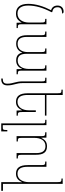

<svg xmlns="http://www.w3.org/2000/svg" viewBox="1028 -1844 1068 3165"><g transform="rotate(90 1562.5 -261.0)"><path d="M201 10C272 10 312 -15 348 -81H352L355 0H442V-20C384 -20 379 -25 379 -97V-492H291V-472C346 -472 351 -468 351 -392V-202C351 -110 307 -15 201 -15C113 -15 71 -85 71 -190C71 -314 110 -442 179 -572V-587C130 -597 99 -619 99 -675C99 -722 122 -750 203 -750C200 -767 191 -775 169 -775C113 -775 71 -737 71 -676C71 -616 101 -584 147 -567C84 -446 43 -316 43 -192C43 -54 104 10 201 10Z M1056 -492V-472C1113 -472 1116 -467 1116 -397V-201C1116 -104 1073 -18 979 -18C897 -18 866 -69 866 -170V-492H778V-472C834 -472 838 -467 838 -397V-186C838 -93 799 -17 701 -17C620 -17 588 -72 588 -170V-492H499V-472C556 -472 560 -468 560 -399V-172C560 -54 604 7 700 7C777 7 823 -33 844 -92H847C861 -34 895 7 975 7C1040 7 1089 -23 1113 -89H1117L1120 0H1204V-20C1148 -20 1144 -26 1144 -96V-492Z M1321 -99C1321 17 1359 55 1359 152C1359 212 1332 227 1281 228H1274V253H1283C1353 253 1387 220 1387 151C1387 45 1349 9 1349 -98V-492H1261V-472H1280C1315 -472 1321 -465 1321 -417Z M1826 -317H1798V-202C1798 -104 1753 -15 1659 -15C1574 -15 1545 -80 1545 -182V-467H1885V-492H1545V-760H1458V-740C1512 -740 1517 -736 1517 -666V-184C1517 -49 1565 10 1658 10C1733 10 1768 -30 1795 -86H1799L1802 0H1886V-20C1832 -20 1826 -25 1826 -97Z M2145 153H2123C2123 225 2118 228 2072 228H2042V-492H1954V-472H1973C2009 -472 2014 -466 2014 -428V253H2145Z M2592 -20C2537 -20 2531 -25 2531 -95V-318C2531 -443 2490 -501 2391 -501C2326 -501 2286 -474 2254 -409H2250L2248 -492H2160V-472C2219 -472 2224 -467 2224 -398V0H2312V-20C2257 -20 2252 -24 2252 -95V-290C2252 -395 2291 -476 2390 -476C2474 -476 2503 -414 2503 -324V0H2592Z M2842 10C2917 10 2953 -30 2980 -86H2984C2983 -61 2982 -36 2982 -11V253H3125V225H3010V-760H2922V-740C2977 -740 2982 -736 2982 -660V-202C2982 -104 2937 -15 2843 -15C2758 -15 2729 -80 2729 -182V-492H2642V-472C2696 -472 2701 -468 2701 -398V-184C2701 -49 2749 10 2842 10Z"/></g></svg>

Font: Noto Serif Armenian SemiCondensed Thin
Style: Regular
Weight: 100
Width: 4
Designer: Monotype Design Team
Foundry: Monotype Imaging Inc.
Version: Version 2.008